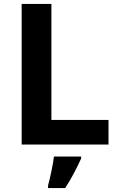

<svg xmlns="http://www.w3.org/2000/svg" viewBox="-20 -734 605 975"><path d="M90 0V-714H241V-125H531V0ZM392 71Q377 104 357 142.5Q337 181 311 221H224V208Q232 179 241 136Q250 93 254 61H392Z"/></svg>

Font: Noto Sans Sinhala
Style: Bold
Weight: 700
Designer: Jelle Bosma - Monotype Design Team
Foundry: Monotype Imaging Inc.
Version: Version 2.006; ttfautohint (v1.8.4.7-5d5b)